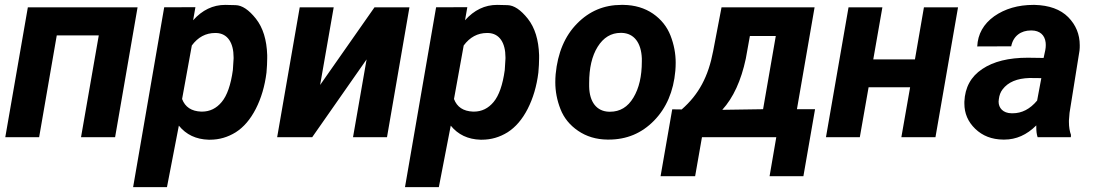

<svg xmlns="http://www.w3.org/2000/svg" viewBox="-20 -558 4458 781"><path d="M539.6 -528.3H93.3L1.5 0H139.2L210.9 -414.1H381.8L309.6 0H448.2Z M1064 -262.7C1065.9 -284.7 1066.9 -304.2 1066.9 -321.3C1066.9 -325.7 1066.9 -330.1 1066.9 -334C1064.9 -396 1049.8 -445.3 1021 -481.9C992.2 -518.1 964.8 -536.6 938 -537.1C911.6 -537.6 897.5 -538.1 896 -538.1C846.2 -538.1 802.7 -517.1 765.6 -475.6L774.9 -528.8L647.9 -528.3L521.5 203.1H659.2L707.5 -46.9C737.3 -10.3 777.3 8.8 828.6 10.3C830.6 10.3 832 10.3 834 10.3C872.1 10.3 906.7 0 939 -20C971.2 -40.5 998.5 -72.3 1020.5 -115.2C1042.5 -158.2 1057.1 -207.5 1064 -262.7ZM927.2 -272.9C918.9 -212.9 903.8 -169.4 881.8 -143.1C860.4 -117.2 833.5 -104 801.8 -104C800.8 -104 799.3 -104 798.3 -104C758.8 -105.5 732.9 -122.6 720.7 -155.3L760.3 -373C785.2 -406.7 816.9 -423.8 855 -423.8C856.4 -423.8 857.9 -423.8 859.4 -423.8C906.2 -422.4 930.2 -383.3 930.2 -324.7C930.2 -323.2 930.2 -321.3 930.2 -319.8Z M1282.2 -212.4 1337.4 -528.3H1199.2L1107.4 0H1250L1471.2 -316.4L1416 0H1554.2L1645.5 -528.3H1503.4Z M2169.9 -262.7C2171.9 -284.7 2172.9 -304.2 2172.9 -321.3C2172.9 -325.7 2172.9 -330.1 2172.9 -334C2170.9 -396 2155.8 -445.3 2127 -481.9C2098.1 -518.1 2070.8 -536.6 2043.9 -537.1C2017.6 -537.6 2003.4 -538.1 2002 -538.1C1952.1 -538.1 1908.7 -517.1 1871.6 -475.6L1880.9 -528.8L1753.9 -528.3L1627.4 203.1H1765.1L1813.5 -46.9C1843.3 -10.3 1883.3 8.8 1934.6 10.3C1936.5 10.3 1938 10.3 1939.9 10.3C1978 10.3 2012.7 0 2044.9 -20C2077.1 -40.5 2104.5 -72.3 2126.5 -115.2C2148.4 -158.2 2163.1 -207.5 2169.9 -262.7ZM2033.2 -272.9C2024.9 -212.9 2009.8 -169.4 1987.8 -143.1C1966.3 -117.2 1939.5 -104 1907.7 -104C1906.7 -104 1905.3 -104 1904.3 -104C1864.7 -105.5 1838.9 -122.6 1826.7 -155.3L1866.2 -373C1891.1 -406.7 1922.9 -423.8 1960.9 -423.8C1962.4 -423.8 1963.9 -423.8 1965.3 -423.8C2012.2 -422.4 2036.1 -383.3 2036.1 -324.7C2036.1 -323.2 2036.1 -321.3 2036.1 -319.8Z M2515.6 -538.1C2512.7 -538.1 2510.3 -538.1 2507.8 -538.1C2437.5 -538.1 2377.4 -513.2 2327.6 -462.4C2277.8 -412.1 2248.5 -343.3 2240.2 -255.9C2239.3 -245.1 2238.8 -234.4 2238.8 -223.6C2238.8 -187 2245.6 -150.4 2259.8 -114.3C2273.9 -78.1 2297.9 -48.8 2331.5 -25.9C2365.2 -2.9 2404.8 9.3 2450.7 9.8C2452.6 9.8 2454.1 9.8 2456.1 9.8C2528.8 9.8 2589.8 -15.6 2640.1 -66.9C2690.4 -118.2 2719.7 -186 2727.1 -270C2728 -281.2 2728.5 -292 2728.5 -302.7C2728.5 -339.8 2721.7 -376.5 2707.5 -413.1C2693.4 -449.2 2669.9 -479 2636.2 -502.4C2602.5 -525.4 2562 -537.6 2515.6 -538.1ZM2376.5 -205.6C2376.5 -210.4 2376.5 -215.3 2376.5 -220.2C2376.5 -280.8 2387.7 -330.1 2411.1 -367.7C2434.6 -405.3 2465.8 -424.3 2504.9 -424.3C2506.3 -424.3 2507.3 -424.3 2508.8 -424.3C2560.1 -422.9 2588.4 -382.8 2590.8 -320.3C2590.8 -316.4 2590.8 -312 2590.8 -308.1C2590.8 -248 2579.6 -199.2 2556.6 -161.1C2533.7 -122.6 2502 -103.5 2461.4 -103.5C2460 -103.5 2459 -103.5 2457.5 -103.5C2406.7 -105 2377.9 -143.1 2376.5 -205.6Z M2714.4 -113.3 2667 158.7H2807.6L2835.4 0H3137.7L3110.4 158.7H3248L3295.4 -113.8H3221.7L3293.5 -528.3H2915L2880.9 -350.1C2861.3 -247.1 2822.8 -173.8 2752.9 -112.8ZM2918 -111.3C2962.9 -160.6 2994.6 -230 3013.7 -319.3L3030.3 -411.6H3135.7L3084 -113.8Z M3877 -528.3H3738.3L3701.7 -316.4H3532.2L3569.3 -528.3H3431.6L3339.8 0H3477.5L3513.2 -203.1H3682.1L3646.5 0H3785.2Z M4335.9 0 4336.4 -9.3C4331.1 -23.9 4328.1 -41 4328.1 -61.5C4328.1 -63.5 4328.1 -65.4 4328.1 -67.9L4330.6 -99.1L4371.1 -352.1C4372.1 -359.9 4372.1 -367.2 4372.1 -374C4372.1 -418.5 4356.4 -456.5 4325.2 -488.3C4293.5 -520 4248 -536.6 4188 -538.1C4186.5 -538.1 4185.5 -538.1 4184.1 -538.1C4121.1 -538.1 4067.9 -522.5 4023.9 -491.7C3980.5 -460.4 3957.5 -419.4 3955.1 -369.1L4093.3 -369.6C4101.6 -412.1 4133.3 -434.1 4173.3 -434.1C4174.3 -434.1 4175.8 -434.1 4176.8 -434.1C4209.5 -433.6 4230 -415.5 4233.4 -384.8C4233.9 -381.3 4233.9 -378.4 4233.9 -375C4233.9 -368.2 4233.4 -361.3 4231.9 -354L4225.1 -322.3L4160.6 -323.2C4083 -323.2 4021.5 -308.1 3975.6 -277.3C3929.2 -246.6 3905.3 -202.1 3902.8 -144.5C3902.8 -142.1 3902.8 -139.2 3902.8 -136.7C3902.8 -96.7 3917.5 -62.5 3946.8 -34.2C3976.6 -5.4 4014.2 9.3 4060.5 9.8C4062 9.8 4064 9.8 4065.4 9.8C4113.3 9.8 4156.7 -9.3 4195.3 -47.9C4195.3 -45.4 4195.3 -43 4195.3 -40.5C4195.3 -24.9 4196.8 -11.7 4200.7 0ZM4094.7 -97.2C4060.1 -97.7 4042 -118.7 4042 -144.5C4042 -147.5 4042.5 -151.4 4043 -154.8C4044.9 -170.4 4049.8 -183.6 4058.1 -194.3C4080.6 -224.1 4117.2 -239.3 4168 -240.7L4215.8 -240.2L4198.7 -148.9C4169.9 -114.3 4136.7 -97.2 4099.1 -97.2C4097.7 -97.2 4096.2 -97.2 4094.7 -97.2Z"/></svg>

Font: Roboto
Style: Bold Italic
Weight: 700
Italic angle: -12°
Designer: Google
Version: Version 2.137; 2017